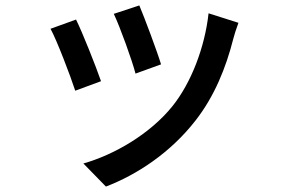

<svg xmlns="http://www.w3.org/2000/svg" viewBox="-20 -604 1040 707"><path d="M493 -584 399 -553C422 -505 467 -380 479 -333L573 -367C560 -411 511 -542 493 -584ZM858 -520 748 -555C734 -429 684 -299 615 -213C532 -110 400 -34 287 -2L370 83C483 40 607 -41 699 -159C769 -248 812 -354 839 -461C843 -477 849 -495 858 -520ZM260 -532 166 -498C188 -459 240 -323 257 -270L352 -305C333 -360 283 -486 260 -532Z"/></svg>

Font: Noto Sans CJK HK Medium
Style: Regular
Weight: 500
Designer: Ryoko NISHIZUKA 西塚涼子 (kana, bopomofo & ideographs); Paul D. Hunt (Latin, Greek & Cyrillic); Sandoll Communications 산돌커뮤니
Foundry: Adobe
Version: Version 2.004;hotconv 1.0.118;makeotfexe 2.5.65603